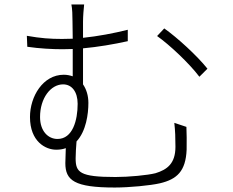

<svg xmlns="http://www.w3.org/2000/svg" viewBox="-20 -804 1040 858"><path d="M714 -677 682 -643C736 -605 825 -522 871 -461L907 -497C861 -555 771 -637 714 -677ZM237 -183C195 -183 159 -218 159 -281C159 -366 207 -427 262 -427C301 -427 327 -394 327 -340C327 -267 305 -183 237 -183ZM375 -344C375 -377 366 -405 351 -427V-588C417 -594 488 -606 551 -620V-671C487 -655 418 -642 351 -635V-707C351 -730 354 -767 356 -784H299C303 -767 304 -733 304 -707L305 -631L257 -630C205 -630 162 -633 100 -644L102 -595C156 -587 215 -584 259 -584L305 -585V-463C293 -467 280 -470 265 -470C172 -470 114 -373 114 -281C114 -171 184 -135 231 -135C247 -135 261 -137 274 -142L272 -75C272 2 312 34 493 34C558 34 652 25 695 15C771 -3 810 -39 814 -135C815 -176 814 -204 813 -237L759 -255C763 -219 764 -188 764 -148C764 -73 727 -46 675 -30C640 -21 556 -13 496 -13C335 -13 318 -34 318 -97C318 -117 320 -148 322 -172C365 -218 375 -295 375 -344Z"/></svg>

Font: Noto Sans HK Light
Style: Regular
Weight: 300
Designer: Ryoko NISHIZUKA 西塚涼子 (kana, bopomofo & ideographs); Paul D. Hunt (Latin, Greek & Cyrillic); Sandoll Communications 산돌커뮤니
Foundry: Adobe
Version: Version 2.004;hotconv 1.0.118;makeotfexe 2.5.65603